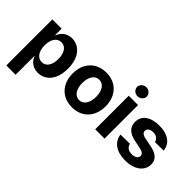

<svg xmlns="http://www.w3.org/2000/svg" viewBox="-64 -1383 2210 2210"><g transform="rotate(45 1041.5 -277.5)"><path d="M62 204H214V-101H217C241 -37 297 8 377 8C497 8 591 -90 591 -272C591 -460 491 -553 378 -553C295 -553 240 -503 217 -440H213V-546H62ZM210 -272C210 -370 253 -434 323 -434C392 -434 434 -370 434 -272C434 -175 393 -111 323 -111C253 -111 210 -176 210 -272Z M936 11C1101 11 1204 -105 1204 -271C1204 -437 1101 -553 936 -553C770 -553 667 -437 667 -271C667 -105 770 11 936 11ZM823 -272C823 -373 868 -437 936 -437C1004 -437 1049 -373 1049 -272C1049 -171 1004 -106 936 -106C868 -106 823 -171 823 -272Z M1305 0H1457V-546H1305ZM1301 -686C1301 -646 1337 -613 1380 -613C1423 -613 1459 -646 1459 -686C1459 -726 1423 -759 1380 -759C1337 -759 1301 -726 1301 -686Z M1895 -382 2036 -384C2025 -490 1939 -553 1800 -553C1659 -553 1569 -491 1569 -384C1569 -302 1621 -250 1726 -229L1820 -210C1869 -200 1892 -182 1892 -152C1892 -117 1857 -94 1806 -94C1751 -94 1715 -119 1706 -165L1554 -163C1567 -57 1656 11 1805 11C1945 11 2048 -60 2048 -170C2048 -247 1996 -295 1892 -314L1788 -335C1738 -345 1721 -367 1721 -393C1721 -427 1756 -449 1803 -449C1852 -449 1887 -424 1895 -382Z"/></g></svg>

Font: Wafeq
Style: Bold
Weight: 700
Designer: Rasmus Andersson & Azza Alameddine
Foundry: Google & TypeTogether
Version: Version 3.000;FEAKit 1.0